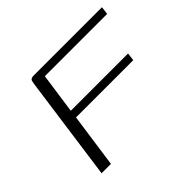

<svg xmlns="http://www.w3.org/2000/svg" viewBox="-114 -607 754 754"><g transform="rotate(-45 263.0 -230.0)"><path d="M64 0 124 -432Q126 -442 127 -448Q128 -454 133 -457Q138 -460 147 -460H526L522 -427H176L152 -259H470L466 -226H148L116 0Z"/></g></svg>

Font: Genos Light
Style: Italic
Weight: 300
Italic angle: -8°
Designer: Robert E. Leuschke
Foundry: Robert E. Leuschke
Version: Version 1.010